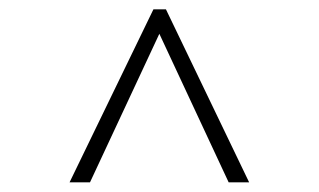

<svg xmlns="http://www.w3.org/2000/svg" viewBox="-20 -585 671 404"><path d="M302.8 -565.3H329.2L504.2 -201.4H461.1L315.3 -513.9L169.4 -201.4H126.4Z"/></svg>

Font: Sree Krushnadevaraya
Style: Regular
Weight: 400
Designer: Purushoth Kumar Guthula
Foundry: Andhrapradesh Society for Knowledge Networks
Version: Version 1.0.5; ttfautohint (v1.2.42-39fb)